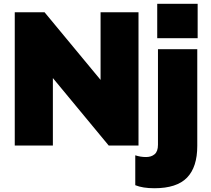

<svg xmlns="http://www.w3.org/2000/svg" viewBox="-20 -770 1114 1016"><path d="M812 -567.9V-750H1025.9V-567.9ZM58.1 0V-705.1H215.8L512.2 -347.2V-705.1H712.9V0H555.2L259.8 -356.9V0ZM796.9 226.1Q735.4 226.1 695.8 210V51.8Q723.1 61 752.9 61Q780.8 61 798.3 46.1Q815.9 31.2 815.9 -3.9V-509.8H1023.9V2Q1023.9 114.3 969.5 170.2Q915 226.1 796.9 226.1Z"/></svg>

Font: Mulish ExtraBlack
Style: Regular
Weight: 1000
Designer: Vernon Adams
Foundry: Vernon Adams
Version: Version 3.603; ttfautohint (v1.8.3)